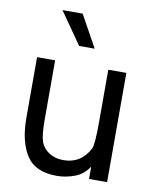

<svg xmlns="http://www.w3.org/2000/svg" viewBox="-86 -823 720 900"><g transform="rotate(10 274.0 -373.0)"><path d="M484 -520V0H398V-56H396Q372 -19 330 -3.5Q288 12 246 12Q143 12 101 -53.5Q59 -119 59 -231V-520H145V-237Q145 -165 156 -132Q168 -102 196.5 -84Q225 -66 264 -66Q348 -66 388 -144Q398 -163 398 -274V-520ZM318 -606H244L138 -758H234Z"/></g></svg>

Font: Liter
Style: Regular
Weight: 400
Designer: Anton Skugarov
Foundry: skugi
Version: Version 1.004; ttfautohint (v1.8.4.7-5d5b)